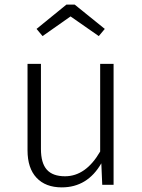

<svg xmlns="http://www.w3.org/2000/svg" viewBox="-20 -799 616 830"><path d="M471 0H422L418 -93Q358 11 247 11Q177 11 138 -30.5Q99 -72 99 -149V-523H157V-155Q157 -94 182.5 -65.5Q208 -37 261 -37Q351 -37 413 -144V-523H471ZM138 -674 267 -779H303L433 -674L407 -643L285 -728L164 -643Z"/></svg>

Font: Fira Sans Light
Style: Regular
Weight: 300
Designer: bBox Type GmbH & Carrois Corporate GbR & Edenspiekermann AG
Foundry: bBox Type GmbH & Carrois Corporate GbR & Edenspiekermann AG
Version: Version 4.301